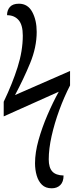

<svg xmlns="http://www.w3.org/2000/svg" viewBox="-24 -780 398 1036"><path d="M255 236Q222 236 202.5 217Q183 198 174 167Q165 136 165 101Q165 43 184 -24.5Q203 -92 232 -159.5Q261 -227 293 -285L-4 -152V-231Q43 -329 71 -417.5Q99 -506 99 -588Q99 -646 76 -672Q53 -698 14 -698Q14 -725 29.5 -742.5Q45 -760 78 -760Q126 -760 150 -715.5Q174 -671 174 -608Q174 -525 138.5 -439Q103 -353 57 -267L354 -397V-319Q322 -257 296 -186Q270 -115 254.5 -46Q239 23 239 80Q239 124 258 145Q277 166 319 167Q319 201 301.5 218.5Q284 236 255 236Z"/></svg>

Font: Noto Serif Condensed
Style: Regular
Weight: 400
Width: 3
Designer: Monotype Design Team
Foundry: Monotype Imaging Inc.
Version: Version 2.013; ttfautohint (v1.8.4.7-5d5b)